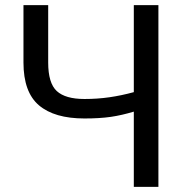

<svg xmlns="http://www.w3.org/2000/svg" viewBox="-20 -731 728 751"><path d="M599.6 -710.9V0H503.4V-294.4Q457 -280.3 413.6 -273.9Q370.1 -267.6 310.5 -267.6Q192.9 -267.6 132.3 -319.1Q71.8 -370.6 71.8 -486.3V-710.9H168.5V-486.3Q168.5 -405.8 202.1 -374.8Q235.8 -343.8 310.5 -343.8Q361.3 -343.8 408.2 -350.6Q455.1 -357.4 503.4 -370.6V-710.9Z"/></svg>

Font: GeogebraSans
Style: Regular
Weight: 400
Designer: Google
Version: Version 1.100140; 2013